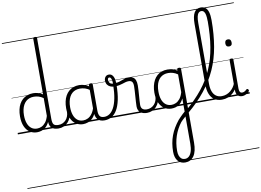

<svg xmlns="http://www.w3.org/2000/svg" viewBox="-177 -1563 3576 2627"><g transform="rotate(-10 1611.0 -250.0)"><path d="M265 17Q209 17 165 -12Q121 -41 96 -98Q71 -155 71 -238Q71 -288 80.5 -331Q90 -374 109 -408.5Q128 -443 156 -467.5Q184 -492 220.5 -505.5Q257 -519 302 -519Q336 -519 368.5 -509.5Q401 -500 434 -480V-1253Q434 -1263 440.5 -1267.5Q447 -1272 461 -1272Q475 -1272 481 -1267.5Q487 -1263 487 -1253V-129Q487 -73 504.5 -52Q522 -31 572 -31Q581 -31 585.5 -23.5Q590 -16 589.5 -7Q589 2 583 9.5Q577 17 566 17Q534 17 510 10Q486 3 470.5 -11Q455 -25 446.5 -45.5Q438 -66 437 -92L436 -96Q414 -50 384.5 -25Q355 0 324 8.5Q293 17 265 17ZM274 -33Q306 -33 336.5 -47Q367 -61 392.5 -93Q418 -125 434 -181V-428Q399 -452 367 -461Q335 -470 302 -470Q270 -470 243 -460.5Q216 -451 194.5 -432Q173 -413 158 -385.5Q143 -358 135 -322Q127 -286 127 -242Q127 -180 143.5 -133Q160 -86 193 -59.5Q226 -33 274 -33ZM0 747H628V757H0ZM0 -20H628V0H0ZM0 -505H628V-500H0ZM0 -1267H628V-1257H0Z M563 17Q552 17 546.5 9.5Q541 2 541.5 -7Q542 -16 549 -23.5Q556 -31 569 -31Q602 -31 628.5 -43Q655 -55 674 -76Q693 -97 703.5 -125Q714 -153 715 -186Q716 -198 725 -201.5Q734 -205 742.5 -201.5Q751 -198 750 -186Q749 -142 734.5 -104.5Q720 -67 695.5 -40Q671 -13 637 2Q603 17 563 17ZM628 747V757ZM628 -20V0ZM628 -505V-500ZM628 -1267V-1257Z M905 17Q850 17 806 -12Q762 -41 737 -98Q712 -155 712 -238Q712 -288 721.5 -331Q731 -374 750 -408.5Q769 -443 796.5 -467.5Q824 -492 860.5 -505.5Q897 -519 942 -519Q980 -519 1016.5 -506.5Q1053 -494 1089 -470V-419Q1049 -449 1014 -459.5Q979 -470 943 -470Q911 -470 883.5 -460.5Q856 -451 834.5 -432Q813 -413 798.5 -385.5Q784 -358 776 -322Q768 -286 768 -242Q768 -180 784.5 -133Q801 -86 833.5 -59.5Q866 -33 915 -33Q949 -33 981 -49Q1013 -65 1039.5 -101.5Q1066 -138 1083 -202L1101 -159Q1080 -85 1046.5 -47Q1013 -9 975.5 4Q938 17 905 17ZM1201 17Q1167 17 1143 7Q1119 -3 1104 -22Q1089 -41 1081.5 -69Q1074 -97 1074 -132V-495Q1074 -506 1081 -510.5Q1088 -515 1102 -515Q1115 -515 1121 -510.5Q1127 -506 1127 -496V-133Q1127 -81 1144 -56Q1161 -31 1207 -31Q1214 -31 1218 -23.5Q1222 -16 1221.5 -7Q1221 2 1216.5 9.5Q1212 17 1201 17ZM628 747H1263V757H628ZM628 -20H1263V0H628ZM628 -505H1263V-500H628ZM628 -1267H1263V-1257H628Z M1201 17Q1188 17 1182.5 9.5Q1177 2 1178.5 -7Q1180 -16 1187.5 -23.5Q1195 -31 1207 -31Q1246 -31 1280 -53.5Q1314 -76 1341 -125Q1368 -174 1384 -253.5Q1400 -333 1402 -447Q1402 -453 1409 -456Q1416 -459 1424.5 -458Q1433 -457 1440 -452.5Q1447 -448 1447 -438Q1446 -312 1427 -225Q1408 -138 1375 -84.5Q1342 -31 1297.5 -7Q1253 17 1201 17ZM1263 747H1288V757H1263ZM1263 -20H1288V0H1263ZM1263 -505H1288V-500H1263ZM1263 -1267H1288V-1257H1263Z M1792 17Q1767 17 1744 11Q1721 5 1703 -8.5Q1685 -22 1675 -43.5Q1665 -65 1665 -95Q1665 -123 1667.5 -158Q1670 -193 1672.5 -231.5Q1675 -270 1677.5 -306.5Q1680 -343 1680 -374Q1680 -419 1664.5 -436.5Q1649 -454 1618 -454Q1595 -454 1574 -448Q1553 -442 1530.5 -434.5Q1508 -427 1481 -421.5Q1454 -416 1418 -416Q1383 -416 1356.5 -428.5Q1330 -441 1315.5 -463.5Q1301 -486 1301 -517Q1301 -547 1318 -568.5Q1335 -590 1366 -590Q1396 -590 1414 -570Q1432 -550 1439 -520.5Q1446 -491 1446 -462Q1468 -462 1489.5 -468.5Q1511 -475 1532.5 -483.5Q1554 -492 1577.5 -498Q1601 -504 1627 -504Q1663 -504 1686 -491Q1709 -478 1720.5 -449.5Q1732 -421 1732 -376Q1732 -345 1729.5 -308.5Q1727 -272 1724.5 -235Q1722 -198 1719.5 -165Q1717 -132 1717 -108Q1717 -68 1738 -49.5Q1759 -31 1798 -31Q1809 -31 1814 -23.5Q1819 -16 1818.5 -7Q1818 2 1811.5 9.5Q1805 17 1792 17ZM1403 -459Q1403 -479 1399.5 -500Q1396 -521 1388 -535.5Q1380 -550 1367 -550Q1354 -550 1348.5 -541.5Q1343 -533 1343 -518Q1343 -494 1358 -476.5Q1373 -459 1403 -459ZM1288 747H1856V757H1288ZM1288 -20H1856V0H1288ZM1288 -505H1856V-500H1288ZM1288 -1267H1856V-1257H1288Z M1791 17Q1780 17 1774.5 9.5Q1769 2 1769.5 -7Q1770 -16 1777 -23.5Q1784 -31 1797 -31Q1830 -31 1856.5 -43Q1883 -55 1902 -76Q1921 -97 1931.5 -125Q1942 -153 1943 -186Q1944 -198 1953 -201.5Q1962 -205 1970.5 -201.5Q1979 -198 1978 -186Q1977 -142 1962.5 -104.5Q1948 -67 1923.5 -40Q1899 -13 1865 2Q1831 17 1791 17ZM1856 747V757ZM1856 -20V0ZM1856 -505V-500ZM1856 -1267V-1257Z M2190 776Q2125 776 2087.5 730.5Q2050 685 2050 603Q2050 543 2059.5 487.5Q2069 432 2088 380.5Q2107 329 2135.5 281Q2164 233 2201 187Q2218 168 2235 150.5Q2252 133 2269 117Q2286 101 2301 89V-94Q2277 -45 2248 -21.5Q2219 2 2189.5 9.5Q2160 17 2132 17Q2076 17 2032 -12.5Q1988 -42 1963 -99Q1938 -156 1938 -238Q1938 -288 1948 -331Q1958 -374 1976.5 -408.5Q1995 -443 2023 -468Q2051 -493 2087.5 -506Q2124 -519 2168 -519Q2194 -519 2215 -515.5Q2236 -512 2257 -503.5Q2278 -495 2301 -480V-497Q2301 -506 2307.5 -510.5Q2314 -515 2328 -515Q2341 -515 2347.5 -510.5Q2354 -506 2354 -497V527Q2354 589 2343 636Q2332 683 2310.5 714Q2289 745 2258.5 760.5Q2228 776 2190 776ZM2194 727Q2226 727 2250 705.5Q2274 684 2287.5 641Q2301 598 2301 534V156Q2291 165 2279 175.5Q2267 186 2255 197.5Q2243 209 2231 222Q2201 261 2177.5 304.5Q2154 348 2138 396Q2122 444 2114 495.5Q2106 547 2106 602Q2106 640 2116.5 668.5Q2127 697 2146.5 712Q2166 727 2194 727ZM2142 -33Q2173 -33 2203.5 -47Q2234 -61 2259.5 -93Q2285 -125 2301 -181V-428Q2266 -452 2234 -461Q2202 -470 2169 -470Q2137 -470 2110 -460.5Q2083 -451 2061.5 -432.5Q2040 -414 2025 -386Q2010 -358 2002.5 -322Q1995 -286 1995 -242Q1995 -180 2011 -133Q2027 -86 2060 -59.5Q2093 -33 2142 -33ZM1856 747H2491V757H1856ZM1856 -20H2491V0H1856ZM1856 -505H2491V-500H1856ZM1856 -1267H2491V-1257H1856Z M2344 118Q2336 124 2329.5 120.5Q2323 117 2319.5 108.5Q2316 100 2317.5 90Q2319 80 2328 74Q2396 16 2454 -43Q2512 -102 2560 -162Q2608 -222 2646 -285.5Q2684 -349 2714 -417.5Q2744 -486 2765.5 -560Q2787 -634 2800.5 -715.5Q2814 -797 2820.5 -888Q2827 -979 2827 -1080Q2827 -1093 2835 -1099.5Q2843 -1106 2854 -1106Q2865 -1106 2873 -1099.5Q2881 -1093 2881 -1080Q2881 -980 2873.5 -888Q2866 -796 2851.5 -712Q2837 -628 2813.5 -550.5Q2790 -473 2758 -401.5Q2726 -330 2684 -262.5Q2642 -195 2591 -131Q2540 -67 2478.5 -5Q2417 57 2344 118ZM2491 747H2504V757H2491ZM2491 -20H2504V0H2491ZM2491 -505H2504V-500H2491ZM2491 -1267H2504V-1257H2491Z M2833 17Q2772 17 2729.5 -11.5Q2687 -40 2665 -95Q2643 -150 2643 -229V-1070Q2643 -1174 2673 -1225Q2703 -1276 2764 -1276Q2804 -1276 2830 -1254.5Q2856 -1233 2868.5 -1189.5Q2881 -1146 2881 -1080Q2881 -1068 2872.5 -1061.5Q2864 -1055 2853.5 -1055Q2843 -1055 2834.5 -1061.5Q2826 -1068 2826 -1080Q2826 -1130 2819.5 -1162Q2813 -1194 2799 -1210Q2785 -1226 2763 -1226Q2741 -1226 2725.5 -1210Q2710 -1194 2702.5 -1160Q2695 -1126 2695 -1070V-229Q2695 -165 2711.5 -121Q2728 -77 2760.5 -54Q2793 -31 2839 -31Q2850 -31 2855.5 -23.5Q2861 -16 2860.5 -7Q2860 2 2853 9.5Q2846 17 2833 17ZM2503 747H2897V757H2503ZM2503 -20H2897V0H2503ZM2503 -505H2897V-500H2503ZM2503 -1267H2897V-1257H2503Z M2832 17Q2821 17 2815.5 9.5Q2810 2 2810.5 -7Q2811 -16 2818 -23.5Q2825 -31 2838 -31Q2875 -31 2906 -43Q2937 -55 2961 -75Q2985 -95 3003 -120Q3021 -145 3031 -172Q3035 -183 3044 -182.5Q3053 -182 3059 -174.5Q3065 -167 3062 -157Q3051 -124 3031 -93Q3011 -62 2982.5 -37Q2954 -12 2916 2.5Q2878 17 2832 17ZM2897 747V757ZM2897 -20V0ZM2897 -505V-500ZM2897 -1267V-1257Z M3114 17Q3073 17 3051 -8Q3029 -33 3029 -82V-496Q3029 -506 3035 -510.5Q3041 -515 3054 -515Q3068 -515 3074.5 -510.5Q3081 -506 3081 -496V-94Q3081 -63 3091 -47Q3101 -31 3124 -31Q3135 -31 3145 -34.5Q3155 -38 3165 -45Q3175 -52 3185 -62Q3190 -68 3197 -67.5Q3204 -67 3210 -60Q3216 -54 3217 -47.5Q3218 -41 3214 -34Q3203 -19 3186.5 -7.5Q3170 4 3151.5 10.5Q3133 17 3114 17ZM3055 -683Q3033 -683 3022 -695Q3011 -707 3011 -732Q3011 -757 3022 -769.5Q3033 -782 3055 -782Q3076 -782 3087 -769.5Q3098 -757 3098 -732Q3099 -707 3087.5 -695Q3076 -683 3055 -683ZM2897 747H3222V757H2897ZM2897 -20H3222V0H2897ZM2897 -505H3222V-500H2897ZM2897 -1267H3222V-1257H2897Z"/></g></svg>

Font: Playwrite VN Guides
Style: Regular
Weight: 400
Designer: Veronika Burian, José Scaglione
Foundry: TypeTogether
Version: Version 1.003